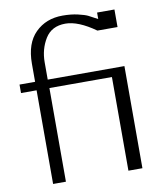

<svg xmlns="http://www.w3.org/2000/svg" viewBox="-90 -890 786 959"><g transform="rotate(-10 303.0 -410.0)"><path d="M165 -518H554V0H483V-475H166V0H101V-475H22V-518H101V-610Q101 -713 155 -766.5Q209 -820 293 -820Q336 -820 370.5 -812Q405 -804 420 -796.5Q435 -789 466 -772V-805H554V-716H452Q365 -778 300 -778Q230 -778 197.5 -725Q165 -672 165 -606Z"/></g></svg>

Font: Afta sans
Style: Regular
Weight: 400
Designer: par.qink
Foundry: Oriol Esparraguera Font
Version: Version 1.000